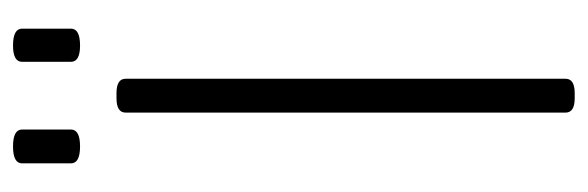

<svg xmlns="http://www.w3.org/2000/svg" viewBox="-324 -577 903 295"><g transform="rotate(-90 127.5 -429.5)"><path d="M124 2Q102 2 102 -12V-688Q102 -702 124 -702H132Q154 -702 154 -688V-12Q154 2 132 2ZM205 -758Q180 -758 180 -772V-847Q180 -861 205 -861Q231 -861 231 -847V-772Q231 -758 205 -758ZM50 -758Q24 -758 24 -772V-847Q24 -861 50 -861Q76 -861 76 -847V-772Q76 -758 50 -758Z"/></g></svg>

Font: Asap Condensed ExtraLight
Style: Regular
Weight: 200
Width: 3
Designer: Pablo Cosgaya
Foundry: Omnibus-Type
Version: Version 3.001; ttfautohint (v1.8.4.7-5d5b)